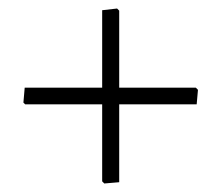

<svg xmlns="http://www.w3.org/2000/svg" viewBox="-20 -493 520 451"><path d="M260 -468V-287H440L445 -282L442 -248H260V-65L225 -62L220 -67V-248H39L35 -252L38 -287H220V-469L255 -473Z"/></svg>

Font: Luna Sans Light
Style: Regular
Weight: 300
Designer: Juan Pablo del Peral
Foundry: Huerta Tipografica
Version: Version 2.001; ttfautohint (v1.5)